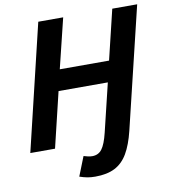

<svg xmlns="http://www.w3.org/2000/svg" viewBox="-94 -773 919 1040"><g transform="rotate(-10 365.5 -253.0)"><path d="M346 187Q322 187 303 183.5Q284 180 260 172L302 66Q314 70 326.5 72.5Q339 75 349 75Q383 75 402.5 49Q422 23 437 -39L501 -304H230L157 0H21L187 -693H324L257 -419H528L594 -693H731L570 -25Q552 49 524.5 96Q497 143 454 165Q411 187 346 187Z"/></g></svg>

Font: Ubuntu Sans
Style: Bold Italic
Weight: 700
Italic angle: -13.5°
Designer: Dalton Maag Ltd
Foundry: Dalton Maag Ltd
Version: Version 1.006